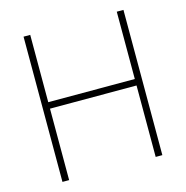

<svg xmlns="http://www.w3.org/2000/svg" viewBox="-108 -842 916 945"><g transform="rotate(-15 349.5 -370.0)"><path d="M95 0V-740H129V-397H570V-740H604V0H570V-364H129V0Z"/></g></svg>

Font: Encode Sans SC Condensed Thin Thin
Style: Regular
Weight: 250
Version: Version 3.002